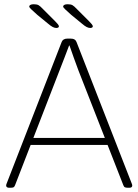

<svg xmlns="http://www.w3.org/2000/svg" viewBox="-20 -884 653 906"><path d="M23 2Q16 2 12.5 -1Q9 -4 9 -8Q9 -10 9.5 -12.5Q10 -15 11 -17L271 -686Q274 -694 281 -698Q288 -702 300 -702H311Q324 -702 331 -698Q338 -694 341 -686L602 -17Q603 -15 603.5 -12.5Q604 -10 604 -8Q604 -4 601 -1Q598 2 590 2H585Q575 2 570 0Q565 -2 562 -10L350 -552Q338 -583 328 -612Q318 -641 308 -669H306Q295 -641 284.5 -612.5Q274 -584 261 -552L51 -10Q48 -2 43.5 0Q39 2 28 2ZM106 -200V-233H505V-200ZM246 -752Q238 -752 229 -756.5Q220 -761 206 -773L156 -814Q137 -831 127.5 -840Q118 -849 118 -853Q118 -858 123.5 -861Q129 -864 139 -864Q154 -864 162 -859.5Q170 -855 183 -841L240 -784Q246 -778 252 -771Q258 -764 258 -760Q258 -756 254.5 -754Q251 -752 246 -752ZM406 -752Q398 -752 389 -756.5Q380 -761 366 -773L316 -814Q297 -831 287.5 -840Q278 -849 278 -853Q278 -858 283.5 -861Q289 -864 299 -864Q314 -864 322 -859.5Q330 -855 343 -841L400 -784Q406 -778 412 -771Q418 -764 418 -760Q418 -756 414.5 -754Q411 -752 406 -752Z"/></svg>

Font: Asap Thin
Style: Regular
Weight: 250
Designer: Pablo Cosgaya
Foundry: Omnibus-Type
Version: Version 3.001